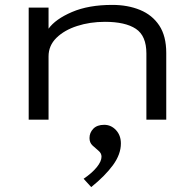

<svg xmlns="http://www.w3.org/2000/svg" viewBox="-20 -488 790 783"><path d="M97 0V-457H178V-371Q206 -410 273.5 -439Q341 -468 438 -468Q501 -468 551 -447.5Q601 -427 629.5 -384Q658 -341 658 -272V0H577V-270Q577 -342 534 -370.5Q491 -399 408 -399Q347 -399 294.5 -382Q242 -365 210 -333.5Q178 -302 178 -258V0ZM352 275 321 241Q355 218 374.5 194Q394 170 394 151Q394 137 382 127Q370 117 357.5 105.5Q345 94 345 75Q345 53 360.5 37Q376 21 405 21Q433 21 453 42.5Q473 64 473 97Q473 141 441 185Q409 229 352 275Z"/></svg>

Font: Inconsolata ExtraExpanded Thin
Style: Regular
Weight: 100
Width: 8
Monospace: yes
Designer: Raph Levien, Cyreal, Brenton Simpson
Foundry: Raph Levien, Cyreal, Google
Version: Version 3.100; ttfautohint (v1.8.4.7-5d5b)